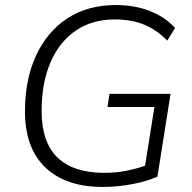

<svg xmlns="http://www.w3.org/2000/svg" viewBox="-20 -733 762 761"><path d="M387 8Q241 8 160 -69Q79 -146 79 -292Q79 -418 123 -513Q167 -608 247.5 -660.5Q328 -713 439 -713Q515 -713 575 -689Q635 -665 674 -622L643 -572Q601 -615 551 -635.5Q501 -656 435 -656Q345 -656 280 -611.5Q215 -567 180 -485.5Q145 -404 145 -293Q145 -169 208 -108.5Q271 -48 393 -48Q440 -48 480 -56Q520 -64 555 -76L592 -309H406L414 -361H656L604 -33Q565 -15 506 -3.5Q447 8 387 8Z"/></svg>

Font: Nunito Sans Light
Style: Italic
Weight: 300
Italic angle: -9°
Designer: Vernon Adams
Foundry: Vernon Adams
Version: Version 3.006; ttfautohint (v1.8.3)